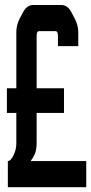

<svg xmlns="http://www.w3.org/2000/svg" viewBox="-20 -738 368 775"><path d="M238.3 -381.8V-282.2H127.9V-162.1Q127.9 -131.8 119.6 -114.3Q111.3 -96.7 105.5 -91.8V-87.9H328.1V17.6H11.7V-87.9Q23.4 -87.9 34.7 -111.3Q45.9 -134.8 45.9 -158.2V-282.2H7.8V-381.8H45.9V-609.4Q45.9 -637.7 61.5 -667L74.2 -690.4Q88.9 -717.8 114.3 -717.8H227.5Q252 -717.8 266.6 -691.4L280.3 -666Q295.9 -636.7 295.9 -609.4V-551.8H213.9V-592.8Q213.9 -612.3 204.1 -612.3H137.7Q127.9 -612.3 127.9 -593.8V-381.8Z"/></svg>

Font: Vancouver Drive
Style: Bold
Weight: 700
Designer: Valery Zaveryaev
Foundry: Cyreal (www.cyreal.org)
Version: Version 1.01